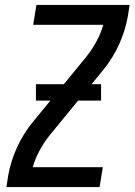

<svg xmlns="http://www.w3.org/2000/svg" viewBox="-20 -755 543 775"><path d="M6 0 13 -46Q23 -103 48 -158.5Q73 -214 112 -262L327 -524Q351 -554 369 -587Q387 -620 397 -655H114L127 -735H503L496 -689Q486 -632 461 -576.5Q436 -521 397 -473L182 -211Q158 -181 140 -148Q122 -115 112 -80H395L382 0ZM388 -349H125V-415H388Z"/></svg>

Font: Iosevka Term Curly Md Obl
Style: Regular
Weight: 500
Italic angle: -9°
Designer: Belleve Invis
Foundry: Belleve Invis
Version: Version 32.3.0